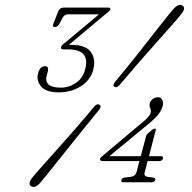

<svg xmlns="http://www.w3.org/2000/svg" viewBox="-20 -731 772 770"><path d="M565.5 -183.5Q567.5 -192 575 -197.5L591 -211Q596 -215 601 -215Q606.5 -215 604.5 -209L577.5 -104.5H626Q635.5 -104.5 633.5 -95.5Q630 -85 619.5 -85H572L560.5 -40.5Q555 -24 573.5 -21.5L594.5 -19Q604.5 -17.5 602.5 -9Q599 0 589 0H475Q464 0 467 -9Q469.5 -17.5 480 -19L503 -21.5Q522.5 -24 527.5 -40.5L539 -85H392Q379.5 -85 381.5 -95Q384 -100.5 394 -108L561.5 -249Q569 -256.5 575.2 -263.2Q581.5 -270 584 -278Q586.5 -290 582.2 -297.8Q578 -305.5 581 -318Q584 -327.5 592.8 -334.2Q601.5 -341 614.5 -341Q624.5 -341 630.5 -330.8Q636.5 -320.5 632 -304.5Q624.5 -276 587 -243.5L418.5 -104.5H544.5ZM461.5 -392.5Q449 -376.5 439 -383Q429.5 -388.5 442.5 -404Q493.5 -465 540.5 -524.8Q587.5 -584.5 623.2 -630.2Q659 -676 675.5 -695Q696 -717.5 712 -708.5Q726.5 -698.5 707.5 -675.5Q696.5 -661 671.2 -632.2Q646 -603.5 611.5 -565Q577 -526.5 538.2 -482Q499.5 -437.5 461.5 -392.5ZM356.5 -302Q368.5 -317 379 -311Q389 -304 376.5 -289.5Q340.5 -245.5 304.2 -200.5Q268 -155.5 236 -115.2Q204 -75 179.2 -44.2Q154.5 -13.5 141.5 2Q120.5 26 104.5 15.5Q97 11 98.8 1.8Q100.5 -7.5 109 -18Q121.5 -33.5 147.8 -63Q174 -92.5 209 -131.5Q244 -170.5 282.2 -214.5Q320.5 -258.5 356.5 -302ZM354 -451.5Q343 -409.5 304 -385Q265 -360.5 215.5 -360.5Q165.5 -360.5 145 -384Q124.5 -407.5 133 -438.5Q140.5 -465.5 161 -465.5Q177 -465.5 171.5 -443.5L166.5 -425Q161.5 -404 175.2 -391.8Q189 -379.5 223.5 -379.5Q256.5 -379.5 284.5 -398.5Q312.5 -417.5 321.5 -453.5Q332 -491.5 315.8 -512.2Q299.5 -533 251 -533H234.5Q221.5 -533 225 -542.5Q226 -547 230.2 -551Q234.5 -555 240.5 -559.5L377 -673.5H252.5Q238.5 -673.5 230.5 -659L218 -635Q210 -622.5 200 -622.5Q188 -622.5 194.5 -636.5L214 -686.5Q220 -700.5 236 -700.5H414Q424.5 -700.5 422.5 -692.5Q421 -689 416.8 -685.2Q412.5 -681.5 406.5 -677L256 -551Q262.5 -551 267 -551Q323 -551 344 -523Q365 -495 354 -451.5Z"/></svg>

Font: Fraunces 9pt S050 Thin
Style: Italic
Weight: 100
Italic angle: -16°
Version: Version 1.000; ttfautohint (v1.8.3)